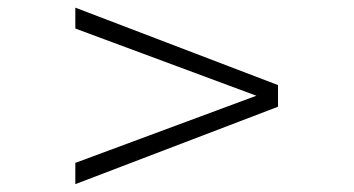

<svg xmlns="http://www.w3.org/2000/svg" viewBox="-20 -507 910 494"><path d="M695.3 -288.1V-232.4L173.8 -33.2V-87.9L639.6 -260.7L173.8 -433.6V-487.3Z"/></svg>

Font: Padauk
Style: Regular
Weight: 400
Designer: Debbi Hosken
Foundry: SIL
Version: Version 3.003; ttfautohint (v1.8.2) -l 8 -r 50 -G 200 -x 14 